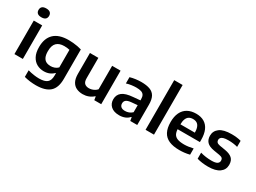

<svg xmlns="http://www.w3.org/2000/svg" viewBox="-52 -1642 3609 2706"><g transform="rotate(30 1752.5 -289.0)"><path d="M70.5 0V-545.5H207.5V0ZM139 -638.5Q95.5 -638.5 74.2 -657.2Q53 -676 53 -710Q53 -744.5 74.2 -763.2Q95.5 -782 139 -782Q182.5 -782 203.8 -763.2Q225 -744.5 225 -710Q225 -676 203.8 -657.2Q182.5 -638.5 139 -638.5Z M550 230Q504.5 230 454.8 224Q405 218 358.5 205V97.5Q408.5 111.5 454.8 118.2Q501 125 540.5 125Q631 125 671.5 91.2Q712 57.5 712 -20.5V-59.5H705.5Q677.5 -30 637.5 -13.2Q597.5 3.5 547 3.5Q485.5 3.5 434.2 -24.5Q383 -52.5 352 -111Q321 -169.5 321 -261.5Q321 -403.5 400.2 -478.8Q479.5 -554 636.5 -554Q672 -554 709.2 -550.5Q746.5 -547 782.2 -540.5Q818 -534 848.5 -524.5V-45Q848.5 100 775 165Q701.5 230 550 230ZM594.5 -107.5Q626 -107.5 657.2 -118.5Q688.5 -129.5 712 -153.5V-439.5Q694.5 -444 672.2 -446.8Q650 -449.5 624.5 -449.5Q543 -449.5 500.5 -407.2Q458 -365 458 -273Q458 -210.5 475.2 -174.2Q492.5 -138 523.2 -122.8Q554 -107.5 594.5 -107.5Z M1184.5 9Q1126 9 1080.8 -12.5Q1035.5 -34 1010 -81.8Q984.5 -129.5 984.5 -207.5V-545.5H1121.5V-215.5Q1121.5 -155 1148 -131.2Q1174.5 -107.5 1218 -107.5Q1240.5 -107.5 1263.8 -113.8Q1287 -120 1308.2 -132.5Q1329.5 -145 1346 -163.5V-545.5H1483V0H1370L1361 -56H1355Q1320.5 -24 1276.5 -7.5Q1232.5 9 1184.5 9Z M1779 9.5Q1690.5 9.5 1642.8 -33.2Q1595 -76 1595 -145.5Q1595 -220 1649 -262Q1703 -304 1823 -313L1962.5 -325.5L1975 -248.5L1835.5 -236Q1779 -230.5 1755 -211Q1731 -191.5 1731 -157.5Q1731 -123.5 1753.2 -104Q1775.5 -84.5 1820 -84.5Q1850.5 -84.5 1880.5 -95.5Q1910.5 -106.5 1935 -130.5V-339.5Q1935 -382.5 1920.5 -406.8Q1906 -431 1875.2 -441Q1844.5 -451 1795.5 -451Q1762.5 -451 1720 -445.5Q1677.5 -440 1637.5 -427V-529Q1679 -541.5 1727.5 -547.8Q1776 -554 1817.5 -554Q1903.5 -554 1959.2 -533.2Q2015 -512.5 2042 -463.5Q2069 -414.5 2069 -330V0H1955.5L1946 -56H1939Q1911.5 -23.5 1869.5 -7Q1827.5 9.5 1779 9.5Z M2204.5 0V-808H2341.5V0Z M2758 10Q2656 10 2588.8 -19.5Q2521.5 -49 2488.2 -111.5Q2455 -174 2455 -272.5Q2455 -363 2485.2 -426Q2515.5 -489 2573 -521.5Q2630.5 -554 2712 -554Q2790.5 -554 2844.8 -521.2Q2899 -488.5 2926.8 -424.8Q2954.5 -361 2954.5 -268V-233H2522.5V-312.5H2852L2827 -302Q2827 -360.5 2813.8 -397Q2800.5 -433.5 2774.5 -450Q2748.5 -466.5 2710 -466.5Q2671.5 -466.5 2645 -450Q2618.5 -433.5 2604.8 -397.5Q2591 -361.5 2591 -302V-251Q2591 -193.5 2609 -158.5Q2627 -123.5 2667.8 -107.8Q2708.5 -92 2777.5 -92Q2811.5 -92 2848.5 -97.2Q2885.5 -102.5 2923.5 -111V-10Q2879 1 2838.2 5.5Q2797.5 10 2758 10Z M3225.5 10Q3176.5 10 3130.5 4Q3084.5 -2 3044 -14V-112.5Q3087.5 -100 3132.8 -93.8Q3178 -87.5 3224.5 -87.5Q3290 -87.5 3317 -105.2Q3344 -123 3344 -154.5Q3344 -180 3330 -193.8Q3316 -207.5 3278.5 -214L3186 -229.5Q3103 -243.5 3067.5 -282.2Q3032 -321 3032 -384Q3032 -460 3094.5 -507Q3157 -554 3290.5 -554Q3331 -554 3370.8 -549.2Q3410.5 -544.5 3442.5 -535V-436.5Q3408 -446.5 3370 -451.2Q3332 -456 3293 -456Q3241 -456 3212.2 -447Q3183.5 -438 3172.2 -422.5Q3161 -407 3161 -388.5Q3161 -366.5 3174.5 -351.8Q3188 -337 3224.5 -330L3317.5 -314.5Q3395.5 -301.5 3434.2 -266Q3473 -230.5 3473 -160.5Q3473 -81.5 3409.8 -35.8Q3346.5 10 3225.5 10Z"/></g></svg>

Font: Encode Sans SemiExpanded SemiBold
Style: Regular
Weight: 600
Width: 6
Designer: Multiple Designers
Foundry: Impallari Type
Version: Version 3.002